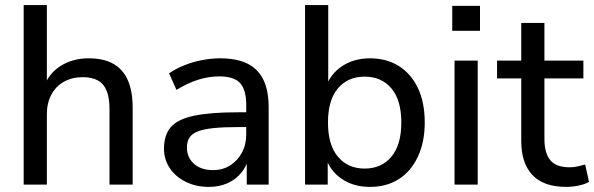

<svg xmlns="http://www.w3.org/2000/svg" viewBox="-20 -725 2333 754"><path d="M73 0V-705H164V-381H151Q172 -438 219.5 -467Q267 -496 328 -496Q387 -496 425 -474.5Q463 -453 482 -410Q501 -367 501 -302V0H410V-297Q410 -340 399 -368Q388 -396 364.5 -409Q341 -422 305 -422Q263 -422 231 -404Q199 -386 181.5 -353Q164 -320 164 -276V0Z M800 9Q750 9 709.5 -11Q669 -31 646.5 -65Q624 -99 624 -141Q624 -195 651 -226Q678 -257 742 -270.5Q806 -284 914 -284H961V-226H916Q858 -226 819 -222Q780 -218 757 -209Q734 -200 724 -184.5Q714 -169 714 -146Q714 -107 741.5 -82Q769 -57 817 -57Q855 -57 884 -75.5Q913 -94 930 -125.5Q947 -157 947 -198V-313Q947 -372 923 -398.5Q899 -425 842 -425Q800 -425 758.5 -412Q717 -399 673 -372L644 -437Q670 -455 703.5 -468.5Q737 -482 773.5 -489Q810 -496 844 -496Q909 -496 951 -475.5Q993 -455 1014 -412.5Q1035 -370 1035 -304V0H949V-111H958Q950 -74 928 -47Q906 -20 873.5 -5.5Q841 9 800 9Z M1433 9Q1367 9 1320 -24Q1273 -57 1257 -113H1267V0H1178V-705H1269V-377H1258Q1274 -431 1321 -463.5Q1368 -496 1433 -496Q1498 -496 1546.5 -465.5Q1595 -435 1621.5 -378.5Q1648 -322 1648 -244Q1648 -167 1621 -109.5Q1594 -52 1546 -21.5Q1498 9 1433 9ZM1412 -63Q1478 -63 1517 -109.5Q1556 -156 1556 -244Q1556 -332 1517 -378Q1478 -424 1412 -424Q1346 -424 1307 -378Q1268 -332 1268 -244Q1268 -156 1307 -109.5Q1346 -63 1412 -63Z M1756 -604V-702H1865V-604ZM1765 0V-487H1856V0Z M2204 9Q2115 9 2071 -37.5Q2027 -84 2027 -171V-417H1932V-487H2027V-635H2118V-487H2271V-417H2118V-179Q2118 -124 2141 -96Q2164 -68 2217 -68Q2233 -68 2248.5 -71.5Q2264 -75 2278 -79L2293 -11Q2279 -2 2253.5 3.5Q2228 9 2204 9Z"/></svg>

Font: Nunito Sans 12pt Medium
Style: Regular
Weight: 500
Designer: Vernon Adams
Foundry: Vernon Adams
Version: Version 3.101;gftools[0.9.27]